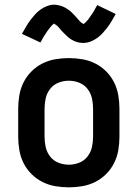

<svg xmlns="http://www.w3.org/2000/svg" viewBox="-20 -791 590 823"><path d="M275 12Q246 12 217 7Q188 2 162 -11Q136 -24 115 -45Q94 -66 81 -92Q68 -118 63 -147Q58 -176 58 -205V-325Q58 -354 63 -383Q68 -412 81 -438Q94 -464 115 -485Q136 -506 162 -519Q188 -532 217 -537Q246 -542 275 -542Q304 -542 333 -537Q362 -532 388 -519Q414 -506 435 -485Q456 -464 469 -438Q482 -412 487 -383Q492 -354 492 -325V-205Q492 -176 487 -147Q482 -118 469 -92Q456 -66 435 -45Q414 -24 388 -11Q362 2 333 7Q304 12 275 12ZM275 -85Q298 -85 319.5 -93.5Q341 -102 355 -120Q369 -138 374 -160Q379 -182 379 -205V-325Q379 -348 374 -370Q369 -392 355 -410Q341 -428 319.5 -436.5Q298 -445 275 -445Q252 -445 230.5 -436.5Q209 -428 195 -410Q181 -392 176 -370Q171 -348 171 -325V-205Q171 -182 176 -160Q181 -138 195 -120Q209 -102 230.5 -93.5Q252 -85 275 -85ZM337 -607Q332 -607 327 -607.5Q322 -608 317 -609Q312 -610 307.5 -611.5Q303 -613 298.5 -615Q294 -617 289.5 -619.5Q285 -622 281.5 -624.5Q278 -627 273.5 -630.5Q269 -634 265.5 -637.5Q262 -641 258.5 -644.5Q255 -648 251.5 -651.5Q248 -655 245.5 -657.5Q243 -660 239 -665Q235 -670 231.5 -674Q228 -678 224.5 -681Q221 -684 216.5 -686.5Q212 -689 212 -692L214 -693Q215 -693 215 -692L212 -690Q209 -688 206 -685.5Q203 -683 201 -680.5Q199 -678 197.5 -676.5Q196 -675 194.5 -673Q193 -671 191.5 -669Q190 -667 188.5 -665Q187 -663 185 -660.5Q183 -658 181.5 -655.5Q180 -653 178 -650Q176 -647 174 -644Q172 -641 170 -638Q168 -635 166 -631.5Q164 -628 162 -624.5Q160 -621 158 -617Q156 -613 153 -609L74 -646Q84 -664 93 -679Q102 -694 111.5 -706.5Q121 -719 130.5 -729.5Q140 -740 153 -749.5Q166 -759 181.5 -765Q197 -771 213 -771Q218 -771 223 -770Q228 -769 233 -768Q238 -767 242.5 -765.5Q247 -764 251.5 -762Q256 -760 260.5 -757.5Q265 -755 268.5 -752.5Q272 -750 276.5 -747Q281 -744 284.5 -740.5Q288 -737 291.5 -733.5Q295 -730 298.5 -726.5Q302 -723 304.5 -720Q307 -717 311 -712.5Q315 -708 318.5 -704Q322 -700 325.5 -696.5Q329 -693 333.5 -691Q338 -689 338 -685H335Q335 -686 338 -688Q341 -690 344 -692.5Q347 -695 349 -697.5Q351 -700 352.5 -701.5Q354 -703 355.5 -704.5Q357 -706 358.5 -708Q360 -710 361.5 -712.5Q363 -715 365 -717.5Q367 -720 368.5 -722.5Q370 -725 372 -727.5Q374 -730 376 -733Q378 -736 380 -739.5Q382 -743 384 -746.5Q386 -750 388 -753.5Q390 -757 392 -761Q394 -765 397 -769L476 -731Q466 -713 457 -698Q448 -683 438.5 -671Q429 -659 419.5 -648.5Q410 -638 397 -628.5Q384 -619 368.5 -613Q353 -607 337 -607Z"/></svg>

Font: Lode Term
Style: Bold
Weight: 700
Monospace: yes
Designer: Belleve Invis
Foundry: Belleve Invis
Version: Version 29.2.0